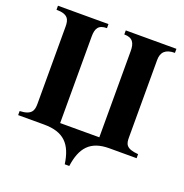

<svg xmlns="http://www.w3.org/2000/svg" viewBox="-148 -808 1066 1115"><g transform="rotate(20 385.0 -250.0)"><path d="M181 0C304 0 356 57 373 176H401C417 60 467 0 584 0H753V-25C675 -31 670 -59 670 -99V-577C670 -625 695 -651 753 -651V-676H440V-651C493 -651 508 -622 508 -573V-40H266V-574C266 -624 280 -651 333 -651V-676H21V-651C96 -651 104 -618 104 -576V-101C104 -61 97 -28 21 -25V0Z"/></g></svg>

Font: STIXGeneral
Style: Bold
Weight: 700
Designer: MicroPress Inc., with final additions and corrections provided by Coen Hoffman, Elsevier (retired)
Version: Version 1.1.0